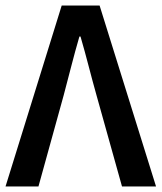

<svg xmlns="http://www.w3.org/2000/svg" viewBox="-24 -674 584 694"><path d="M115 0 206 -329C226 -403 241 -467 263 -542H267C289 -467 304 -403 325 -329L417 0H540L336 -654H199L-4 0Z"/></svg>

Font: DAIFUKU Sans Semibold
Style: Regular
Weight: 600
Designer: Original font ‘Source Sans 3’ : Paul D. Hunt
Foundry: Daifuku
Version: Version 1.000